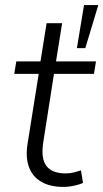

<svg xmlns="http://www.w3.org/2000/svg" viewBox="-20 -726 406 754"><path d="M229 8Q176 8 141.5 -12.5Q107 -33 93.5 -70.5Q80 -108 88 -160L132 -436H36L44 -485H139L163 -635H224L200 -485H357L349 -436H192L150 -168Q140 -103 162.5 -74Q185 -45 238 -45Q256 -45 271 -49Q286 -53 298 -57L306 -8Q295 -2 272.5 3Q250 8 229 8ZM282 -537 310 -706H366L315 -537Z"/></svg>

Font: Nunito Sans 12pt ExtraLight 12pt Light
Style: Italic
Weight: 300
Italic angle: -9°
Version: Version 3.101;gftools[0.9.27]